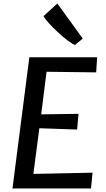

<svg xmlns="http://www.w3.org/2000/svg" viewBox="-20 -1073 601 1093"><path d="M51 0 147 -747H533L527.5 -661L245 -664.5L214.5 -422L427 -425L419 -335.5L204 -343L170 -83L507 -90L498 0ZM407 -817Q389.5 -824 363 -844Q336.5 -864 308.8 -890Q281 -916 258.8 -940.5Q236.5 -965 227.5 -981L306.5 -1053L451 -853.5Z"/></svg>

Font: Merriweather Sans Italic
Style: Regular
Weight: 400
Italic angle: -7.5°
Designer: Eben Sorkin
Foundry: Eben Sorkin
Version: Version 1.008; ttfautohint (v1.7.19-72a1) -l 8 -r 50 -G 200 